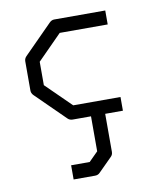

<svg xmlns="http://www.w3.org/2000/svg" viewBox="-77 -540 694 800"><g transform="rotate(-10 270.0 -140.0)"><path d="M422 -475V-416H219L116 -312V-213L222 -109H422V-51H347V109.5Q347 122.5 338 130.5L282 186.5Q274 195.5 261 195.5H170V135.5H248.5L287 97V-51H210Q197 -51 189 -59L66 -180Q57 -189 57 -201V-324Q57 -336 66 -345L186 -466Q195 -475 206 -475Z"/></g></svg>

Font: 3270 Nerd Font Mono
Style: Regular
Weight: 400
Monospace: yes
Version: Version 3.0.1;Nerd Fonts 3.0.0